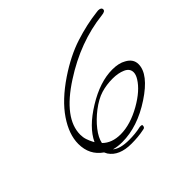

<svg xmlns="http://www.w3.org/2000/svg" viewBox="-115 -599 752 752"><g transform="rotate(-45 260.5 -223.0)"><path d="M227 8Q160 8 133 -32L127 -44Q79 -77 79 -139Q79 -191 117.5 -248Q156 -305 233 -357Q303 -404 368.5 -425Q434 -446 495 -453Q497 -453 499.5 -453.5Q502 -454 503 -454Q521 -454 521 -442Q521 -432 500 -430Q367 -415 242 -334Q110 -249 110 -159Q110 -144 114.5 -130.5Q119 -117 126 -104L129 -99Q155 -155 233 -203Q311 -251 379 -251Q415 -251 437 -238Q467 -222 467 -193Q467 -138 379 -80Q291 -22 206 -22Q181 -22 160 -28Q182 -9 231 -9Q247 -9 263.5 -10.5Q280 -12 297 -16H301Q309 -16 309 -12Q309 0 299 1Q280 5 262 6.5Q244 8 227 8ZM223 -48Q277 -48 339 -83Q397 -116 421 -155Q431 -171 431 -184Q431 -205 408.5 -215Q386 -225 355 -225Q321 -225 291 -216Q261 -207 227 -181Q196 -157 174 -129Q152 -101 147 -76Q175 -48 223 -48Z"/></g></svg>

Font: Whisper
Style: Regular
Weight: 400
Designer: Robert E. Leuschke
Foundry: Robert E. Leuschke
Version: Version 1.010; ttfautohint (v1.8.4.7-5d5b)